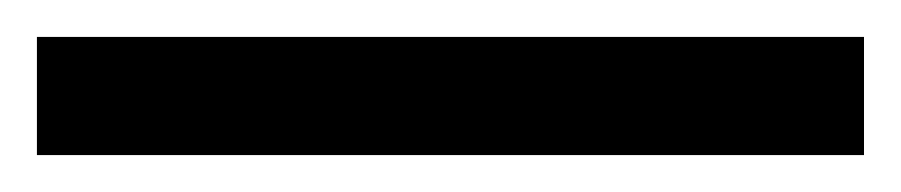

<svg xmlns="http://www.w3.org/2000/svg" viewBox="-22 70 488 104"><path d="M446 154V90H-2V154Z"/></svg>

Font: Noto Sans EgyptHiero
Style: Regular
Weight: 400
Designer: Monotype Design Team
Foundry: Monotype Imaging Inc.
Version: Version 2.002